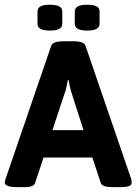

<svg xmlns="http://www.w3.org/2000/svg" viewBox="-20 -783 572 805"><path d="M0 0ZM0 -17.6Q0 -22.9 3.4 -33.2L194.8 -591.3Q201.7 -609.9 244.1 -609.9H289.1Q331.5 -609.9 338.4 -591.3L529.8 -33.2Q532.2 -23.4 532.2 -17.6Q532.2 -7.8 521.7 -3.2Q511.2 1.5 488.8 1.5H450.7Q430.2 1.5 417.7 -2.7Q405.3 -6.8 402.3 -16.6L367.2 -122.6H162.6L127.4 -16.6Q122.1 1.5 87.4 1.5H53.2Q0 1.5 0 -17.6ZM330.1 -237.3 280.8 -391.6Q276.4 -403.3 273.2 -418.5Q270 -433.6 267.6 -447.3H264.2L262.2 -436.5Q257.3 -407.7 251 -391.6L199.7 -237.3ZM137.2 -683.1V-734.9Q137.2 -749 149.7 -756.1Q162.1 -763.2 189 -763.2Q215.8 -763.2 228.5 -756.1Q241.2 -749 241.2 -734.9V-683.1Q241.2 -654.8 189 -654.8Q137.2 -654.8 137.2 -683.1ZM293.5 -683.1V-734.9Q293.5 -749 306.2 -756.1Q318.8 -763.2 345.7 -763.2Q372.6 -763.2 385 -756.1Q397.5 -749 397.5 -734.9V-683.1Q397.5 -654.8 345.7 -654.8Q293.5 -654.8 293.5 -683.1Z"/></svg>

Font: Jaldi
Style: Bold
Weight: 400
Designer: Pablo Cosgaya and Nicolas Silva
Foundry: Omnibus-Type
Version: Version 1.007